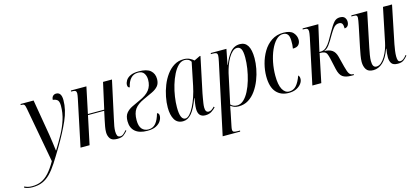

<svg xmlns="http://www.w3.org/2000/svg" viewBox="-196 -1045 3896 1784"><g transform="rotate(-15 1752.0 -153.0)"><path d="M-57 240Q-78 240 -99 235.5Q-120 231 -134 223L-130 213Q-117 220 -99 225Q-81 230 -58 230Q-7 230 32 212.5Q71 195 106.5 156Q142 117 179 52L81 -480Q76 -509 68.5 -517.5Q61 -526 43 -526H34L36 -536H161L220 -188Q226 -152 231.5 -108.5Q237 -65 241 -35H244Q285 -101 319 -163.5Q353 -226 373.5 -290Q394 -354 394 -424Q394 -469 374.5 -482Q355 -495 335 -495Q335 -518 347.5 -531Q360 -544 379 -544Q430 -544 430 -468Q430 -375 385.5 -275Q341 -175 272 -59Q225 20 188.5 76.5Q152 133 116.5 169Q81 205 40 222.5Q-1 240 -57 240Z M821 10Q770 10 752.5 -16Q735 -42 735 -76Q735 -102 740 -129Q745 -156 751 -185L770 -274H614L556 0H469L563 -448Q566 -464 568 -475.5Q570 -487 570 -496Q570 -512 561.5 -519Q553 -526 526 -526H518L520 -536H669L616 -284H773L829 -536H915L838 -181Q828 -137 823.5 -111Q819 -85 819 -62Q819 -37 826 -21.5Q833 -6 854 -6Q871 -6 885 -18Q899 -30 915 -49L921 -42Q903 -21 883 -5.5Q863 10 821 10Z M1111 10Q1035 10 994.5 -24.5Q954 -59 954 -124Q954 -173 975.5 -200Q997 -227 1032 -244.5Q1067 -262 1110 -281Q1178 -310 1208.5 -349.5Q1239 -389 1239 -447Q1239 -484 1221.5 -509.5Q1204 -535 1164 -535Q1121 -535 1094 -505.5Q1067 -476 1056 -423Q1036 -424 1036 -451Q1036 -471 1049 -493Q1062 -515 1092 -530Q1122 -545 1172 -545Q1252 -545 1286.5 -514.5Q1321 -484 1321 -433Q1321 -390 1299.5 -365Q1278 -340 1240.5 -322.5Q1203 -305 1155 -283Q1092 -255 1065 -217Q1038 -179 1038 -111Q1038 -53 1061.5 -26.5Q1085 0 1125 0Q1167 0 1194 -31.5Q1221 -63 1238 -125Q1246 -124 1251.5 -117Q1257 -110 1257 -96Q1257 -73 1242.5 -48.5Q1228 -24 1196 -7Q1164 10 1111 10Z M1454 10Q1399 10 1373.5 -33.5Q1348 -77 1348 -150Q1348 -198 1358.5 -252Q1369 -306 1389.5 -358Q1410 -410 1441 -452.5Q1472 -495 1513 -520.5Q1554 -546 1606 -546Q1640 -546 1663.5 -534Q1687 -522 1702 -508L1758 -535H1766L1694 -194Q1691 -177 1686.5 -152.5Q1682 -128 1678.5 -104Q1675 -80 1675 -63Q1675 -15 1707 -15Q1721 -15 1734.5 -23.5Q1748 -32 1763 -48L1769 -39Q1752 -21 1728 -5.5Q1704 10 1669 10Q1599 10 1599 -70Q1599 -94 1603 -119Q1607 -144 1611 -171H1608Q1573 -74 1536 -32Q1499 10 1454 10ZM1481 -9Q1501 -9 1522.5 -32Q1544 -55 1564 -94Q1584 -133 1600.5 -182Q1617 -231 1628 -284L1673 -504Q1663 -521 1647 -528.5Q1631 -536 1614 -536Q1580 -536 1552 -509Q1524 -482 1501.5 -437.5Q1479 -393 1463 -339Q1447 -285 1439 -230.5Q1431 -176 1431 -130Q1431 -66 1444 -37.5Q1457 -9 1481 -9Z M1917 -438Q1921 -458 1923.5 -472.5Q1926 -487 1926 -495Q1926 -514 1916.5 -520Q1907 -526 1880 -526H1863L1866 -536H2016L1987 -389H1990Q2016 -457 2053.5 -501.5Q2091 -546 2147 -546Q2246 -546 2246 -385Q2246 -338 2236 -284.5Q2226 -231 2205.5 -179Q2185 -127 2154.5 -84Q2124 -41 2083 -15.5Q2042 10 1990 10Q1964 10 1947.5 3.5Q1931 -3 1913 -16Q1909 2 1906.5 14.5Q1904 27 1902 40L1876 167Q1873 180 1872 188.5Q1871 197 1871 203Q1871 220 1882.5 225Q1894 230 1922 230H1942L1940 240H1772ZM1977 -2Q2011 -2 2040 -28.5Q2069 -55 2092 -99.5Q2115 -144 2131 -198.5Q2147 -253 2155.5 -308.5Q2164 -364 2164 -413Q2164 -473 2150.5 -496Q2137 -519 2112 -519Q2089 -519 2068 -500Q2047 -481 2029 -450Q2011 -419 1998 -383Q1985 -347 1977 -313L1916 -28Q1924 -18 1940 -10Q1956 -2 1977 -2Z M2471 10Q2395 10 2351 -40Q2307 -90 2307 -193Q2307 -250 2322.5 -311Q2338 -372 2369.5 -425Q2401 -478 2450 -511Q2499 -544 2565 -544Q2631 -544 2658.5 -513.5Q2686 -483 2686 -444Q2686 -417 2670 -397.5Q2654 -378 2613 -378Q2616 -395 2617.5 -414Q2619 -433 2618 -454Q2617 -498 2601.5 -515.5Q2586 -533 2558 -533Q2522 -533 2491.5 -502Q2461 -471 2438 -419Q2415 -367 2402.5 -304Q2390 -241 2390 -177Q2390 -89 2414 -45.5Q2438 -2 2478 -2Q2520 -2 2547.5 -33.5Q2575 -65 2596 -124Q2601 -120 2605 -112Q2609 -104 2609 -89Q2609 -66 2592 -43Q2575 -20 2544.5 -5Q2514 10 2471 10Z M3072 6Q3018 6 2989.5 -14.5Q2961 -35 2948 -94L2925 -198Q2918 -229 2910.5 -245Q2903 -261 2887.5 -267.5Q2872 -274 2842 -274L2785 0H2699L2792 -438Q2796 -458 2798 -473Q2800 -488 2800 -495Q2800 -512 2791 -519Q2782 -526 2760 -526H2747L2749 -536H2900L2843 -284Q2871 -284 2885.5 -290Q2900 -296 2913 -309Q2933 -328 2951 -358Q2969 -388 2994 -433Q3028 -494 3051 -520Q3074 -546 3108 -546Q3142 -546 3155.5 -528.5Q3169 -511 3169 -489Q3169 -465 3158 -450.5Q3147 -436 3126 -435Q3126 -468 3117 -481.5Q3108 -495 3086 -495Q3069 -495 3055 -487Q3041 -479 3025.5 -458Q3010 -437 2986 -396Q2964 -356 2939.5 -322.5Q2915 -289 2886 -281Q2936 -280 2964 -260.5Q2992 -241 3004 -195L3030 -93Q3044 -37 3057.5 -20.5Q3071 -4 3088 -4H3098L3096 6Z M3521 10Q3474 10 3459 -14Q3444 -38 3444 -72Q3444 -86 3446 -109.5Q3448 -133 3452 -153H3449Q3419 -68 3377 -29.5Q3335 9 3285 9Q3236 9 3217 -20.5Q3198 -50 3198 -93Q3198 -119 3204.5 -156Q3211 -193 3217 -222L3259 -425Q3264 -450 3267.5 -470.5Q3271 -491 3271 -500Q3271 -515 3264 -520.5Q3257 -526 3232 -526H3215L3218 -536H3370L3301 -203Q3294 -172 3288.5 -136.5Q3283 -101 3283 -80Q3283 -46 3292.5 -31Q3302 -16 3321 -16Q3346 -16 3367.5 -35Q3389 -54 3407 -84.5Q3425 -115 3437 -148.5Q3449 -182 3455 -212L3522 -536H3609L3535 -174Q3529 -144 3525 -113.5Q3521 -83 3521 -60Q3521 -35 3526.5 -21Q3532 -7 3548 -7Q3565 -7 3580.5 -19.5Q3596 -32 3609 -50L3615 -43Q3598 -21 3577 -5.5Q3556 10 3521 10Z"/></g></svg>

Font: Noto Serif Display ExtraCondensed
Style: Italic
Weight: 400
Width: 2
Italic angle: -12°
Designer: Monotype Design Team
Foundry: Monotype Imaging Inc.
Version: Version 2.009